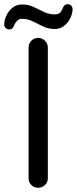

<svg xmlns="http://www.w3.org/2000/svg" viewBox="-38 -882 363 907"><path d="M142 5Q123 5 110 -8Q97 -21 97 -40V-657Q97 -676 110 -689.5Q123 -703 142 -703Q161 -703 174.5 -689.5Q188 -676 188 -657V-40Q188 -21 174.5 -8Q161 5 142 5ZM5 -743Q-4 -743 -11 -749.5Q-18 -756 -18 -766Q-18 -786 -8 -808Q2 -830 21 -845.5Q40 -861 66 -861Q95 -861 120 -849.5Q145 -838 169 -826Q193 -814 220 -814Q236 -814 244.5 -821Q253 -828 257 -841Q260 -849 265.5 -855.5Q271 -862 282 -862Q293 -862 298.5 -855.5Q304 -849 305 -840Q305 -819 294.5 -797Q284 -775 265 -760Q246 -745 221 -745Q191 -745 166 -757Q141 -769 117 -781Q93 -793 67 -793Q52 -793 43 -784Q34 -775 28 -761Q26 -754 20.5 -748.5Q15 -743 5 -743Z"/></svg>

Font: Varela Round
Style: Regular
Weight: 400
Designer: Joe Prince, Avraham Cornfeld
Foundry: Joe Prince, Avraham Cornfeld
Version: Version 3.010; ttfautohint (v1.8.4.7-5d5b)